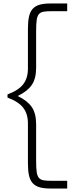

<svg xmlns="http://www.w3.org/2000/svg" viewBox="-20 -840 405 1100"><path d="M266 240Q230 240 205.5 232.5Q181 225 166.5 208.5Q152 192 146 164.5Q140 137 140 96V-133Q140 -187 113.5 -222Q87 -257 23 -281V-299Q87 -323 113.5 -358Q140 -393 140 -447V-676Q140 -716 146 -744Q152 -772 166.5 -788.5Q181 -805 205.5 -812.5Q230 -820 266 -820H365V-776H278Q248 -776 230 -773Q212 -770 202.5 -758.5Q193 -747 190 -724Q187 -701 187 -661V-452Q187 -389 161.5 -352.5Q136 -316 81 -290Q136 -264 161.5 -227.5Q187 -191 187 -128V81Q187 121 190 144Q193 167 202.5 178.5Q212 190 230 193Q248 196 278 196H365V240Z"/></svg>

Font: Tilda Sans Light
Style: Regular
Weight: 300
Designer: ParaType Ltd
Foundry: ParaType Ltd
Version: Version 1.009